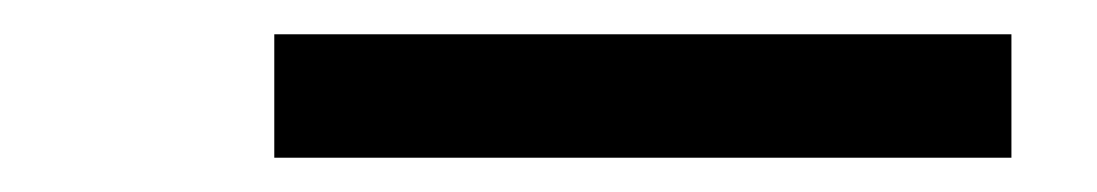

<svg xmlns="http://www.w3.org/2000/svg" viewBox="-20 -726 640 112"><path d="M140 -634V-706H570V-634Z"/></svg>

Font: Iosevka Aile Medium Oblique
Style: Regular
Weight: 500
Italic angle: -9°
Designer: Belleve Invis
Foundry: Belleve Invis
Version: Version 31.1.0; ttfautohint (v1.8.4)